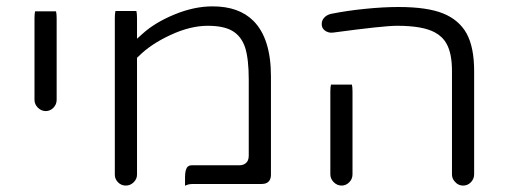

<svg xmlns="http://www.w3.org/2000/svg" viewBox="-20 -593 1611 609"><path d="M159.7 -276.4V-535.2Q159.7 -549.3 157.7 -557.1H91.3Q89.4 -548.8 89.4 -535.2V-276.4Q89.4 -262.2 100.1 -251.5Q110.8 -240.7 125 -240.7Q139.2 -240.7 149.4 -251.2Q159.7 -261.7 159.7 -276.4Z M378.9 -4.4Q393.6 -4.4 404.1 -14.9Q414.6 -25.4 414.6 -39.1V-409.7Q418.5 -413.6 419.9 -414.6Q457.5 -452.6 520.5 -481.9Q583.5 -511.2 638.7 -511.2Q689.5 -511.2 716.8 -495.1Q745.6 -478.5 757.8 -441.4Q769 -404.8 769 -340.8V-98.6Q769 -80.6 756.3 -73.2Q749.5 -68.8 739.3 -68.8H588.9Q580.1 -68.8 575.2 -64Q566.9 -55.7 566.9 -31.2V-3.9Q577.6 -9.3 588.9 -9.3H808.6Q829.1 -9.3 835.9 -22.5Q839.4 -28.8 839.4 -39.1V-350.6Q839.4 -471.2 783.7 -526.9Q737.8 -572.8 654.3 -572.8Q595.7 -572.8 533.4 -547.1Q471.2 -521.5 431.6 -485.4L414.6 -470.2V-536.1Q414.6 -550.3 412.6 -558.1H346.2Q344.2 -549.8 344.2 -536.1V-39.1Q344.2 -24.9 354.5 -14.6Q364.7 -4.4 378.9 -4.4Z M1098.1 -302.7Q1098.1 -316.9 1096.2 -324.7H1029.8Q1027.8 -316.4 1027.8 -302.7V-40Q1027.8 -25.9 1038.6 -15.1Q1049.3 -4.4 1063.5 -4.4Q1077.6 -4.4 1087.9 -15.1Q1098.1 -25.4 1098.1 -40ZM1420.9 -19Q1432.1 -4.4 1449.2 -4.4Q1463.4 -4.4 1473.6 -14.9Q1483.9 -25.4 1483.9 -40V-368.2Q1483.9 -442.9 1460 -486.8Q1436 -529.8 1385.7 -550.3Q1335 -570.8 1244.1 -570.8Q1195.8 -570.8 1137.7 -564.9Q1079.6 -559.1 1028.8 -548.8Q1016.1 -545.4 1008.3 -536.9Q1000.5 -528.3 1000.5 -517.6Q1000.5 -511.2 1001.7 -508.3Q1002.9 -505.4 1003.4 -503.9Q1006.3 -499 1011.2 -495.6Q1020.5 -489.3 1031.2 -489.3Q1034.2 -489.3 1037.1 -489.7Q1196.8 -511.2 1238.3 -511.2Q1239.3 -511.2 1240.2 -511.2Q1320.8 -511.2 1359.4 -490.2Q1383.8 -477.1 1396.5 -454.1Q1413.6 -423.3 1413.6 -368.2V-40Q1413.6 -27.8 1420.9 -19Z"/></svg>

Font: YuPearl-ExtraLight
Style: ExtraLight
Weight: 200
Designer: Max Yao
Foundry: Max-Everyday
Version: Version 1.011; ttfautohint (v1.8.3)